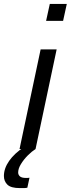

<svg xmlns="http://www.w3.org/2000/svg" viewBox="-64 -763 362 983"><path d="M172 -656 191 -743H278L259 -656ZM36 0 144 -510H226L118 0ZM38 200Q-8 200 -26 182.5Q-44 165 -44 138Q-44 99 -17 60.5Q10 22 59 -10L118 0Q99 12 78.5 32.5Q58 53 43.5 76.5Q29 100 29 120Q29 132 38 140Q47 148 69 148Q72 148 76.5 148Q81 148 87 147L76 198Q67 200 57.5 200Q48 200 38 200Z"/></svg>

Font: Saira
Style: Italic
Weight: 400
Italic angle: -12°
Designer: Hector Gatti with collaboration of the Omnibus-Type team
Foundry: Omnibus-Type
Version: Version 1.100; ttfautohint (v1.8.3)